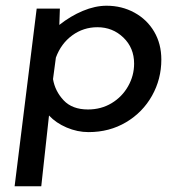

<svg xmlns="http://www.w3.org/2000/svg" viewBox="-20 -451 625 670"><path d="M543 -243Q543 -175 510.5 -117Q478 -59 420 -24.5Q362 10 289 10Q250 10 212.5 -6Q175 -22 151 -48L124 199H31L108 -421H189L187 -364Q226 -395 269 -413Q312 -431 352 -431Q405 -431 449 -407Q493 -383 518 -340.5Q543 -298 543 -243ZM448 -229Q448 -284 410.5 -320Q373 -356 320 -356Q271 -356 232 -327.5Q193 -299 175 -250L165 -175Q172 -133 202 -101Q232 -69 287 -69Q333 -69 369.5 -91Q406 -113 427 -150Q448 -187 448 -229Z"/></svg>

Font: Josefin Sans
Style: Italic
Weight: 400
Italic angle: -7°
Designer: Santiago Orozco
Foundry: Typemade
Version: Version 2.000